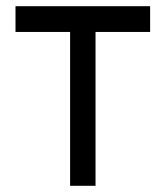

<svg xmlns="http://www.w3.org/2000/svg" viewBox="-20 -599 534 619"><path d="M206 0H288V-496H464V-579H30V-496H206Z"/></svg>

Font: Kunika
Style: Regular
Weight: 400
Designer: Leo Kuroshita
Foundry: kurogedelic
Version: Version 1.000;PS 001.000;hotconv 1.0.88;makeotf.lib2.5.64775